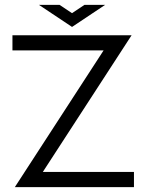

<svg xmlns="http://www.w3.org/2000/svg" viewBox="-20 -770 602 790"><path d="M406.2 -562.5H31.2V-625H521.5L156.2 -62.5H531.2V0H41ZM276.4 -715.8 327.6 -750H412.6L276.4 -659.2L140.1 -750H225.1Z"/></svg>

Font: Juliett
Style: Regular
Weight: 400
Designer: GGBotNet
Foundry: GGBotNet
Version: 0.60